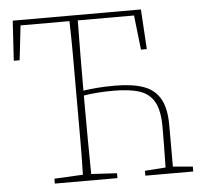

<svg xmlns="http://www.w3.org/2000/svg" viewBox="-50 -729 845 782"><g transform="rotate(-5 373.0 -338.0)"><path d="M20 -513 30 -676H554L564 -513H540L524 -654H294Q293 -583 292.5 -511Q292 -439 292 -367Q319 -371 349 -373.5Q379 -376 423 -376Q492 -376 537.5 -360Q583 -344 605.5 -305Q628 -266 628 -196V-27L709 -20V0H513V-20L598 -26Q599 -70 599.5 -114Q600 -158 600 -192Q600 -258 580.5 -293.5Q561 -329 520.5 -342.5Q480 -356 415 -356Q346 -356 292 -347V-310Q292 -239 292.5 -168Q293 -97 294 -26L399 -20V0H143V-20L260 -26Q262 -97 262 -168Q262 -239 262 -310V-367Q262 -440 262 -511.5Q262 -583 260 -654H60L44 -513Z"/></g></svg>

Font: Source Serif 4 ExtraLight
Style: Regular
Weight: 200
Designer: Frank Grießhammer
Foundry: Adobe
Version: Version 4.005;hotconv 1.1.0;makeotfexe 2.6.0